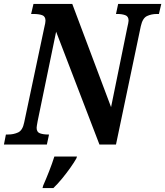

<svg xmlns="http://www.w3.org/2000/svg" viewBox="-40 -734 839 975"><path d="M-20 0 -10 -51H2Q29 -51 52 -61.5Q75 -72 83 -113L185 -595Q188 -607 189.5 -615.5Q191 -624 191 -629Q191 -651 174 -657Q157 -663 130 -663H118L130 -714H327L524 -190L607 -597Q609 -606 611 -615Q613 -624 613 -629Q613 -651 596 -657Q579 -663 557 -663H549L560 -714H779L767 -663H756Q729 -663 706.5 -652.5Q684 -642 675 -601L549 0H465L245 -573L151 -118Q146 -91 146 -85Q146 -63 163 -57Q180 -51 202 -51H209L198 0ZM179 209Q194 175 209.5 135.5Q225 96 236 61H351L348 70Q337 90 317.5 117.5Q298 145 275.5 172.5Q253 200 231 221H176Z"/></svg>

Font: Noto Serif Condensed
Style: Bold Italic
Weight: 700
Width: 3
Italic angle: -12°
Designer: Monotype Design Team
Foundry: Monotype Imaging Inc.
Version: Version 2.014